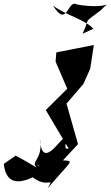

<svg xmlns="http://www.w3.org/2000/svg" viewBox="-210 -769 587 1019"><path d="M-20 91C46 175 24 136 -127 57L-190 101C-181 179 -139 260 71 106C-105 117 -103 175 -66 144C35 254 85 155 43 230C175 76 185 87 124 82L204 -4L143 -219L233 -324L269 -405L288 -530L89 -491L85 -442L147 -298L33 -185L154 19C117 32 155 -38 137 -41C111 -38 12 143 1 -36C27 94 -78 89 11 136ZM228 -590C275 -689 222 -635 328 -717C380 -777 376 -715 199 -745C148 -777 148 -614 71 -740C134 -690 248 -663 285 -616Z"/></svg>

Font: Asimov Silicon
Style: Regular
Weight: 400
Designer: Google
Version: Version 2.000980; 2014